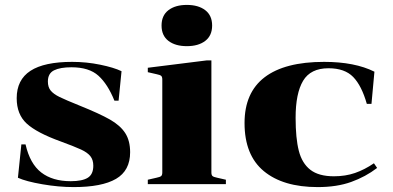

<svg xmlns="http://www.w3.org/2000/svg" viewBox="-20 -750 1602 782"><path d="M360 -75Q360 -99 348 -114Q336 -129 310 -141Q284 -153 227 -174Q130 -209 89 -246.5Q48 -284 48 -350Q48 -425 104 -461.5Q160 -498 274 -498Q332 -498 388 -486.5Q444 -475 475 -460L463 -340H446Q419 -407 381 -441.5Q343 -476 271 -476Q225 -476 200 -463.5Q175 -451 175 -418Q175 -395 186.5 -381Q198 -367 222.5 -355Q247 -343 304 -320Q386 -287 428 -263Q470 -239 490 -208Q510 -177 510 -130Q510 -55 452.5 -21.5Q395 12 280 12Q219 12 152.5 0.5Q86 -11 53 -26L67 -162H84Q102 -83 148 -47.5Q194 -12 268 -12Q315 -12 337.5 -26Q360 -40 360 -75Z M638 -646Q638 -687 666 -708.5Q694 -730 741 -730Q788 -730 816 -708.5Q844 -687 844 -646Q844 -605 816 -583.5Q788 -562 741 -562Q694 -562 666 -583.5Q638 -605 638 -646ZM582 -18 617 -26Q632 -29 636.5 -33Q641 -37 641 -48V-426Q641 -437 636.5 -441Q632 -445 617 -448L582 -456V-474L822 -504H841V-48Q841 -37 845.5 -33Q850 -29 865 -26L900 -18V0H582Z M1505 -458 1493 -327H1474Q1453 -401 1418.5 -436.5Q1384 -472 1318 -472Q1245 -472 1214.5 -421Q1184 -370 1184 -270Q1184 -187 1197 -136Q1210 -85 1244 -58.5Q1278 -32 1340 -32Q1387 -32 1426 -45.5Q1465 -59 1503 -85L1516 -66Q1469 -30 1410.5 -9Q1352 12 1274 12Q1133 12 1054.5 -53Q976 -118 976 -249Q976 -373 1058 -435.5Q1140 -498 1300 -498Q1425 -498 1505 -458Z"/></svg>

Font: Chonburi
Style: Regular
Weight: 400
Designer: Thanarat Vachiruckul and Stawix Ruecha
Foundry: Cadson Demak & Katatrad
Version: Version 1.000